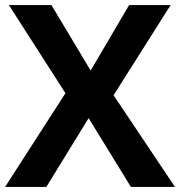

<svg xmlns="http://www.w3.org/2000/svg" viewBox="-20 -734 707 754"><path d="M667 0H494L328 -270L162 0H0L237 -368L15 -714H182L336 -457L487 -714H650L426 -360Z"/></svg>

Font: Noto Sans Lisu
Style: Regular
Weight: 400
Designer: Monotype Design Team. David Williams.
Foundry: Monotype Imaging Inc.
Version: Version 2.102